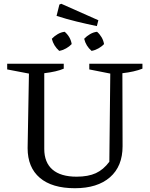

<svg xmlns="http://www.w3.org/2000/svg" viewBox="-20 -985 793 1015"><path d="M376 10Q255 10 190.5 -45Q126 -100 126 -202L133 -596L18 -618V-648H317V-622Q281 -606 214 -598V-198Q214 -126 257.5 -88.5Q301 -51 385 -51Q446 -51 486.5 -69.5Q527 -88 558 -130L563 -596L452 -618V-648H733V-622Q690 -605 627 -598L628 -212Q628 -106 561.5 -48Q495 10 376 10ZM492 -847Q439 -858 385.5 -871Q332 -884 279 -901L294 -961L304 -965L500 -878ZM293 -716Q263 -743 254 -780Q267 -794 285 -804.5Q303 -815 322 -817Q353 -790 359 -752Q347 -739 329 -729Q311 -719 293 -716ZM464 -716Q434 -742 425 -780Q438 -794 456 -804.5Q474 -815 493 -817Q507 -805 517 -788Q527 -771 530 -752Q518 -739 500 -729Q482 -719 464 -716Z"/></svg>

Font: Piazzolla
Style: Regular
Weight: 400
Designer: Juan Pablo del Peral
Foundry: Huerta Tipografica
Version: Version 1.330